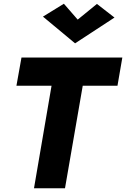

<svg xmlns="http://www.w3.org/2000/svg" viewBox="-20 -1008 675 1028"><path d="M396 -903 322 -988 210 -919 382 -776 593 -914 499 -987ZM68 -549H256L162 0H328L423 -549H609L635 -700H95Z"/></svg>

Font: Jost
Style: Bold Italic
Weight: 700
Italic angle: -5°
Version: Version 3.710